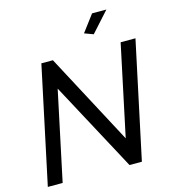

<svg xmlns="http://www.w3.org/2000/svg" viewBox="-130 -1021 1003 1126"><g transform="rotate(-15 371.0 -458.0)"><path d="M512 -795 458 -815 534 -916H621ZM171 -710H241L535 -157L652 -709H742L591 0H516L225 -542L110 0H20Z"/></g></svg>

Font: Raleway-v4020 Medium
Style: Italic
Weight: 500
Italic angle: -12°
Designer: Matt McInerney, Pablo Impallari, Rodrigo Fuenzalida
Foundry: Matt McInerney, Pablo Impallari, Rodrigo Fuenzalida
Version: Version 4.020;PS 004.020;hotconv 1.0.88;makeotf.lib2.5.64775